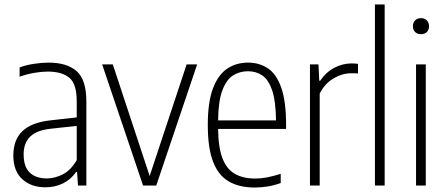

<svg xmlns="http://www.w3.org/2000/svg" viewBox="-20 -828 1990 857"><path d="M182.5 8Q119 8 79.2 -28.5Q39.5 -65 39.5 -134Q39.5 -204 80.5 -243Q121.5 -282 206.5 -291L322.5 -304V-375Q322.5 -454 289.2 -481.2Q256 -508.5 193.5 -508.5Q167 -508.5 134 -503Q101 -497.5 67.5 -485.5V-527Q95 -537.5 130.5 -543Q166 -548.5 197 -548.5Q278.5 -548.5 322 -510.5Q365.5 -472.5 365.5 -373.5V0H328L324 -60.5H320Q295.5 -26 260.2 -9Q225 8 182.5 8ZM85.5 -139.5Q85.5 -83.5 112.8 -57.5Q140 -31.5 189.5 -31.5Q222.5 -31.5 258.5 -48.8Q294.5 -66 322.5 -113V-266L207 -253.5Q144.5 -247 115 -218.5Q85.5 -190 85.5 -139.5Z M618.5 0 436 -540.5H483.5L648 -42.5L813 -540.5H860L677.5 0Z M1116.5 9Q1048.5 9 1001.8 -17.8Q955 -44.5 931.2 -105.8Q907.5 -167 907.5 -270.5Q907.5 -373 930.8 -434Q954 -495 994.5 -521.8Q1035 -548.5 1086.5 -548.5Q1138.5 -548.5 1176.8 -522.2Q1215 -496 1236 -435Q1257 -374 1257 -270V-252.5H953.5Q954.5 -168.5 973.5 -120.2Q992.5 -72 1029.2 -51.5Q1066 -31 1120 -31Q1143.5 -31 1170.5 -36Q1197.5 -41 1233 -52V-11Q1200 0.5 1171.8 4.8Q1143.5 9 1116.5 9ZM1086.5 -510Q1049.5 -510 1020 -491.2Q990.5 -472.5 972.5 -424.8Q954.5 -377 953.5 -290.5H1212Q1211 -377 1194.8 -424.8Q1178.5 -472.5 1150.8 -491.2Q1123 -510 1086.5 -510Z M1363.5 0V-540.5H1401.5L1405 -467.5H1409Q1435 -506 1472.2 -525.5Q1509.5 -545 1550 -545Q1559 -545 1566 -544.2Q1573 -543.5 1578 -543V-500Q1570 -501 1563.8 -501Q1557.5 -501 1548.5 -501Q1507.5 -501 1468.2 -477.8Q1429 -454.5 1407 -410V0Z M1653.5 0V-808H1697V0Z M1837 0V-540.5H1880.5V0ZM1859 -675.5Q1842.5 -675.5 1832.8 -685Q1823 -694.5 1823 -711Q1823 -727 1832.8 -737Q1842.5 -747 1859 -747Q1875.5 -747 1885.2 -737Q1895 -727 1895 -711Q1895 -694.5 1885.2 -685Q1875.5 -675.5 1859 -675.5Z"/></svg>

Font: Encode Sans Cnd XLt
Style: Regular
Weight: 200
Width: 3
Designer: Multiple Designers
Foundry: Impallari Type
Version: Version 3.002; ttfautohint (v1.8.3) -l 8 -r 50 -G 200 -x 14 